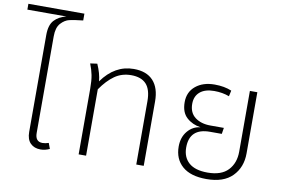

<svg xmlns="http://www.w3.org/2000/svg" viewBox="-102 -1002 1744 1168"><g transform="rotate(10 770.0 -418.0)"><path d="M170 -681V-84Q170 -30 215 -30Q232 -30 253 -37L266 -2Q238 11 210 11Q171 11 147.5 -12.5Q124 -36 124 -82V-681Q124 -743 151.5 -772.5Q179 -802 225 -813H-16V-849H330V-807Q275 -801 246.5 -794.5Q218 -788 194 -761.5Q170 -735 170 -681Z M846 -398V0H800V-391Q800 -463 769 -496.5Q738 -530 676 -530Q618 -530 574 -499Q530 -468 490 -410V-118V0H444V-164V-405Q444 -456 437.5 -489Q431 -522 417 -557L460 -563Q485 -507 489 -459Q568 -570 685 -570Q764 -570 805 -525.5Q846 -481 846 -398Z M1449 -561V-183Q1449 -97 1395 -42Q1341 13 1235 13Q1137 13 1086 -31.5Q1035 -76 1035 -153Q1035 -210 1066.5 -248Q1098 -286 1146 -291Q1095 -298 1059.5 -330Q1024 -362 1024 -425Q1024 -488 1069 -525Q1114 -562 1186 -562Q1246 -562 1291 -543L1283 -507Q1241 -523 1190 -523Q1133 -523 1102 -496.5Q1071 -470 1071 -423Q1071 -368 1108 -340Q1145 -312 1203 -312H1286L1280 -274H1207Q1081 -274 1081 -155Q1081 -95 1119.5 -61Q1158 -27 1235 -27Q1320 -27 1361.5 -71Q1403 -115 1403 -186V-561Z"/></g></svg>

Font: FiraGO ExtraLight
Style: Regular
Weight: 200
Designer: bBox Type
Foundry: bBox Type GmbH
Version: Version 1.001